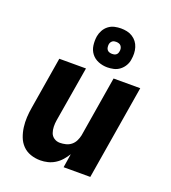

<svg xmlns="http://www.w3.org/2000/svg" viewBox="-142 -882 884 994"><g transform="rotate(20 300.0 -384.5)"><path d="M194 8Q165 8 139.5 -1Q114 -10 96 -28.5Q78 -47 68.5 -72Q59 -97 55.5 -124Q52 -151 53.5 -179Q55 -207 60 -235L107 -520H254L203 -216Q200 -198 200.5 -180Q201 -162 206.5 -146.5Q212 -131 226 -121.5Q240 -112 258 -112Q274 -112 290.5 -116Q307 -120 320 -130.5Q333 -141 340.5 -156.5Q348 -172 351 -187L406 -520H553L467 0H320L332 -76Q321 -58 306.5 -41.5Q292 -25 273.5 -13.5Q255 -2 234.5 3Q214 8 194 8ZM355 -563Q329 -563 305.5 -572.5Q282 -582 267.5 -601Q253 -620 249.5 -645Q246 -670 250 -696Q253 -713 262 -729.5Q271 -746 286 -757.5Q301 -769 319 -773Q337 -777 354 -777Q371 -777 387.5 -773.5Q404 -770 418 -761Q432 -752 441.5 -739.5Q451 -727 456 -711Q461 -695 461.5 -678Q462 -661 459 -644Q457 -627 447.5 -610.5Q438 -594 423 -582.5Q408 -571 390 -567Q372 -563 355 -563ZM355 -637Q360 -637 365.5 -638Q371 -639 376 -642.5Q381 -646 383.5 -651Q386 -656 387 -662Q389 -670 387.5 -678Q386 -686 381.5 -692Q377 -698 369.5 -700.5Q362 -703 354 -703Q349 -703 343.5 -702Q338 -701 333.5 -697.5Q329 -694 326 -689Q323 -684 322 -678Q321 -670 322 -662Q323 -654 327.5 -648Q332 -642 339.5 -639.5Q347 -637 355 -637Z"/></g></svg>

Font: Iosevka Heavy Extended Oblique
Style: Regular
Weight: 900
Width: 7
Italic angle: -9°
Monospace: yes
Designer: Belleve Invis
Foundry: Belleve Invis
Version: Version 32.5.0; ttfautohint (v1.8.4)